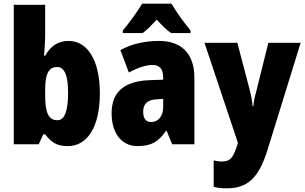

<svg xmlns="http://www.w3.org/2000/svg" viewBox="-20 -786 1660 1046"><path d="M226 -588V-760H55V0H191L216 -54H226C261 -9 291 10 349 10C458 10 524 -97 524 -278C524 -457 457 -563 354 -563C296 -563 255 -535 226 -482H220C223 -526 226 -562 226 -588ZM291 -421C332 -421 351 -374 351 -280C351 -180 331 -131 293 -131C244 -131 226 -172 226 -267V-297C226 -383 245 -421 291 -421Z M914 -766H754C733 -728 679 -655 649 -620V-606H757C780 -622 803 -646 834 -679C863 -647 887 -623 912 -606H1018V-620C980 -667 940 -721 914 -766ZM847 -563C764 -563 693 -545 636 -513L682 -391C732 -418 776 -432 811 -432C849 -432 869 -410 869 -364V-352L791 -349C659 -343 588 -287 588 -169C588 -70 635 10 730 10C806 10 845 -16 884 -73H888L918 0H1039V-363C1039 -496 966 -563 847 -563ZM835 -245 869 -247V-200C869 -153 840 -121 804 -121C776 -121 760 -139 760 -177C760 -220 783 -243 835 -245Z M1094 -553 1276 -8 1274 0C1251 72 1236 94 1189 94C1173 94 1157 91 1144 88V232C1164 237 1187 240 1216 240C1330 240 1390 181 1436 35L1618 -553H1442L1376 -288C1367 -256 1362 -230 1360 -207H1356C1355 -229 1349 -262 1342 -290L1273 -553Z"/></svg>

Font: Noto Sans Arabic UI Cn Bk
Style: Regular
Weight: 900
Width: 3
Designer: Monotype Design Team, Nadine Chahine and Nizar Qandah
Foundry: Monotype Imaging Inc.
Version: Version 2.010